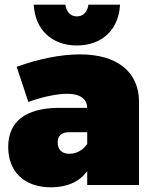

<svg xmlns="http://www.w3.org/2000/svg" viewBox="-20 -789 653 819"><path d="M308 -595C415 -595 487 -663 492 -769H357C354 -739 335 -719 308 -719C281 -719 262 -739 259 -769H124C129 -663 201 -595 308 -595ZM321 -557C240 -557 144 -538 51 -504L101 -354C163 -377 226 -389 267 -389C322 -389 351 -367 352 -329H227C88 -327 15 -270 15 -162C15 -58 82 10 198 10C268 10 320 -15 352 -59V0H573V-354C573 -483 479 -557 321 -557ZM276 -133C244 -133 226 -151 226 -181C226 -210 243 -225 274 -225H352V-175C334 -148 305 -133 276 -133Z"/></svg>

Font: Montserrat arm Black
Style: Regular
Weight: 900
Designer: Julieta Ulanovsky
Foundry: Julieta Ulanovsky
Version: Version 6.000;PS 006.000;hotconv 1.0.88;makeotf.lib2.5.64775